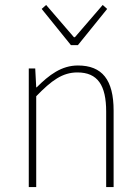

<svg xmlns="http://www.w3.org/2000/svg" viewBox="-20 -754 566 774"><path d="M96 0H126V-366C188 -430 232 -462 292 -462C374 -462 408 -410 408 -304V0H438V-308C438 -432 392 -490 294 -490C228 -490 178 -452 128 -402H126L122 -478H96ZM266 -572H294L412 -718L394 -734L282 -604H278L166 -734L148 -718Z"/></svg>

Font: Source Sans Pro ExtraLight
Style: Regular
Weight: 200
Designer: Paul D. Hunt
Foundry: Adobe Systems Incorporated
Version: Version 3.006;hotconv 1.0.111;makeotfexe 2.5.65597